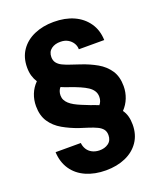

<svg xmlns="http://www.w3.org/2000/svg" viewBox="-168 -816 960 1151"><g transform="rotate(-20 311.5 -240.0)"><path d="M307 232Q236 232 180.5 207.5Q125 183 93.5 136.5Q62 90 59 26H220Q222 48 233 66Q244 84 263.5 94.5Q283 105 309 106Q344 107 368 89.5Q392 72 392 38Q392 15 380.5 0.5Q369 -14 348 -24Q327 -34 299.5 -43Q272 -52 240 -62Q188 -80 142.5 -106Q97 -132 70 -172.5Q43 -213 43 -273Q43 -313 57 -348.5Q71 -384 99 -412Q86 -432 79 -455.5Q72 -479 72 -509Q72 -573 103.5 -618.5Q135 -664 190 -688Q245 -712 314 -712Q387 -712 441.5 -687.5Q496 -663 528.5 -616.5Q561 -570 563 -506H401Q401 -528 389.5 -546Q378 -564 358.5 -575Q339 -586 313 -586Q278 -587 254 -569.5Q230 -552 230 -518Q230 -496 241.5 -481Q253 -466 273.5 -456Q294 -446 321.5 -437Q349 -428 381 -417Q435 -399 479.5 -373.5Q524 -348 551 -308Q578 -268 578 -207Q578 -168 564 -132Q550 -96 523 -68Q537 -49 543.5 -25Q550 -1 550 28Q550 92 518.5 138Q487 184 432 208Q377 232 307 232ZM402 -149Q410 -158 414.5 -170Q419 -182 419 -197Q419 -218 408.5 -234.5Q398 -251 379 -263.5Q360 -276 332.5 -288Q305 -300 270 -312Q254 -317 242 -322Q230 -327 220 -331Q212 -322 207.5 -310Q203 -298 203 -283Q203 -267 209.5 -254Q216 -241 228.5 -229.5Q241 -218 259 -208Q277 -198 300 -188.5Q323 -179 351 -168Q364 -164 376.5 -159Q389 -154 402 -149Z"/></g></svg>

Font: DM Sans 20pt Black
Style: Regular
Weight: 900
Version: Version 4.004;gftools[0.9.30]